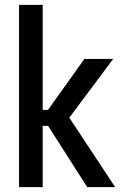

<svg xmlns="http://www.w3.org/2000/svg" viewBox="-20 -772 512 792"><path d="M58.6 0V-752H156.2V-318.4H192.9L165 -300.3L328.1 -528.8H446.8L245.1 -258.8L248.5 -313L455.1 0H339.8L166.5 -271.5L192.9 -252.9H156.2V0Z"/></svg>

Font: Reddit Sans Condensed Medium
Style: Regular
Weight: 500
Designer: Stephen Hutchings
Foundry: Reddit
Version: Version 1.014